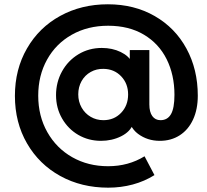

<svg xmlns="http://www.w3.org/2000/svg" viewBox="-20 -777 967 895"><path d="M49.5 -330Q49.5 -453.8 105.8 -551.2Q162 -648.8 260.8 -702.9Q359.5 -757 482.8 -757Q605.8 -757 701.1 -702.2Q796.5 -647.5 849.2 -550.5Q902 -453.5 902 -331Q902 -267.2 879.9 -219.6Q857.8 -172 817.6 -146.2Q777.5 -120.5 725 -120.5Q667 -120.5 623.2 -153.2Q579.5 -186 577 -249.5L600.5 -199Q587 -162.8 544.4 -141.6Q501.8 -120.5 450.8 -120.5Q392.8 -120.5 345.1 -148.1Q297.5 -175.8 269.4 -224.6Q241.2 -273.5 241.2 -333.5Q241.2 -393.5 269 -444Q296.8 -494.5 345.6 -524Q394.5 -553.5 454.5 -553.5Q503.5 -553.5 542.5 -534.6Q581.5 -515.8 595 -485.8L585 -451.2V-543.5H676.2V-290Q676.2 -254.8 690 -235.8Q703.8 -216.8 728.2 -216.8Q760.8 -216.8 777 -244.8Q793.2 -272.8 793.2 -335Q793.2 -427.8 756.9 -500.9Q720.5 -574 650.6 -615.5Q580.8 -657 484.2 -657Q388.8 -657 314.6 -615.1Q240.5 -573.2 199.4 -499.1Q158.2 -425 158.2 -331Q158.2 -236 200.6 -161Q243 -86 316.9 -44.1Q390.8 -2.2 484 -2.2Q578.5 -2.2 653.8 -48.5L700 39.2Q653.8 68.2 599 83Q544.2 97.8 484.2 97.8Q360 97.8 261.2 43.5Q162.5 -10.8 106 -108.4Q49.5 -206 49.5 -330ZM577.2 -336.8Q577.2 -387.2 544.9 -421.2Q512.5 -455.2 462.8 -456Q430 -456.8 402.9 -441.6Q375.8 -426.5 360.2 -398.9Q344.8 -371.2 344.8 -337.2Q344.8 -303.2 360.4 -275.6Q376 -248 402.8 -232.4Q429.5 -216.8 462 -216.8Q511.8 -216.8 544.5 -251Q577.2 -285.2 577.2 -336.8Z"/></svg>

Font: Trafiko Sans Variable
Style: Regular
Weight: 400
Designer: Gumpita Rahayu / Trafiko
Foundry: Tokotype / Trafiko
Version: Version 0.001;FEAKit 1.0